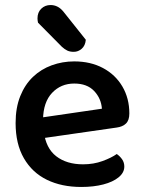

<svg xmlns="http://www.w3.org/2000/svg" viewBox="-20 -729 571 763"><path d="M116 -175 111 -257 385 -297Q382 -338 354 -367.5Q326 -397 275 -397Q222 -397 187 -360Q152 -323 151 -254L154 -207Q162 -140 203.5 -108Q245 -76 310 -76Q352 -76 387.5 -89Q423 -102 444 -117Q457 -108 465.5 -95.5Q474 -83 474 -67Q474 -43 451.5 -24.5Q429 -6 390.5 4Q352 14 303 14Q225 14 166.5 -14.5Q108 -43 75 -100Q42 -157 42 -240Q42 -301 60.5 -347Q79 -393 111 -423.5Q143 -454 185.5 -469.5Q228 -485 275 -485Q340 -485 389.5 -458.5Q439 -432 466.5 -385Q494 -338 494 -278Q494 -251 480.5 -238Q467 -225 443 -222ZM226 -543 131 -639Q130 -643 129.5 -648Q129 -653 129 -656Q129 -680 144 -694.5Q159 -709 181 -709Q195 -709 207.5 -703Q220 -697 231 -684L321 -571Q319 -548 305 -535.5Q291 -523 273 -523Q258 -523 247.5 -528Q237 -533 226 -543Z"/></svg>

Font: BalooTamma2SemiBold
Style: Regular
Weight: 600
Designer: Divya Kowshik, Shuchita Grover and Ek Type
Foundry: Ek Type
Version: Version 1.700